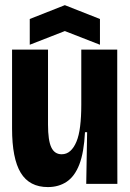

<svg xmlns="http://www.w3.org/2000/svg" viewBox="-20 -721 510 753"><path d="M167.8 12.7Q95.5 12.7 61.4 -43.2Q27.3 -99.2 27.3 -217V-526.5H168.3V-232.3Q168.3 -170.2 181.2 -143.1Q194 -116 221.8 -116Q241.2 -116 255.4 -128.7Q269.7 -141.3 279.7 -165.1Q289.7 -188.8 294.2 -225.4Q298.8 -262 298.8 -310V-526.5H439.8V-249L440.3 0H318.2L321.7 -202.5H313.3Q309.3 -123.2 291.2 -76.2Q273 -29.3 241.6 -8.3Q210.2 12.7 167.8 12.7ZM96.7 -545.5V-646.5L234.3 -700.8L372 -646.5V-545.5L234.3 -599.2Z"/></svg>

Font: Bricolage Grotesque 96pt ExtraBold SemiCondensed
Style: Regular
Weight: 800
Width: 4
Version: Version 1.001;gftools[0.9.33.dev8+g029e19f]